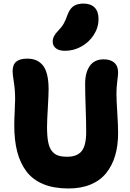

<svg xmlns="http://www.w3.org/2000/svg" viewBox="-20 -1045 729 1078"><path d="M345.2 -759.8Q311.5 -759.8 293.7 -773.9Q275.9 -788.1 275.9 -812Q275.9 -841.8 306.2 -872.1Q326.2 -892.1 337.4 -911.9Q348.6 -931.6 359.9 -963.9Q373 -997.6 394 -1011.2Q415 -1024.9 448.2 -1024.9Q489.3 -1024.9 511.2 -1002.9Q533.2 -981 533.2 -938Q533.2 -890.6 506.6 -849.1Q480 -807.6 436.5 -783.7Q393.1 -759.8 345.2 -759.8ZM365.2 13.2Q282.7 13.2 223.6 -11Q164.6 -35.2 128.9 -82Q93.3 -128.9 76.7 -192.9Q60.1 -256.8 60.1 -341.8Q60.1 -371.1 62.5 -420.7Q64.9 -470.2 64.9 -485.8Q64.9 -540.5 57.9 -583.3Q50.8 -626 50.8 -645Q50.8 -682.1 71.3 -699Q91.8 -715.8 132.8 -715.8Q159.7 -715.8 180.4 -707.8Q201.2 -699.7 218 -681.2Q234.9 -662.6 243.9 -627.9Q252.9 -593.3 252.9 -543.9Q252.9 -513.7 248.5 -438.7Q244.1 -363.8 244.1 -332Q244.1 -280.3 250.5 -247.6Q256.8 -214.8 271.7 -196.5Q286.6 -178.2 306.6 -171.6Q326.7 -165 357.9 -165Q412.6 -165 438.2 -196.3Q463.9 -227.5 463.9 -305.2Q463.9 -359.9 460.9 -441.9Q458 -523.9 458 -574.2Q458 -637.7 484.1 -674.8Q510.3 -711.9 562 -711.9Q600.1 -711.9 621.6 -693.1Q643.1 -674.3 643.1 -638.2Q643.1 -624.5 638.4 -588.4Q633.8 -552.2 633.8 -520Q633.8 -485.8 638.4 -413.6Q643.1 -341.3 643.1 -297.9Q643.1 -227.5 626.5 -171.4Q609.9 -115.2 576.4 -73.5Q543 -31.7 489.3 -9.3Q435.5 13.2 365.2 13.2Z"/></svg>

Font: Shantell Sans Normal
Style: Regular
Weight: 800
Designer: Stephen Nixon, Anya Danilova, Shantell Martin
Foundry: Arrow Type
Version: Version 1.006;[559af2be0]